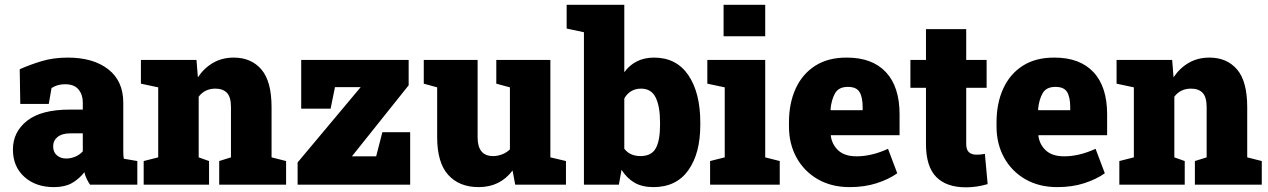

<svg xmlns="http://www.w3.org/2000/svg" viewBox="-20 -782 5369 813"><path d="M208 10.3Q131.3 10.3 83 -33.2Q34.7 -76.7 34.7 -148.9Q34.7 -223.1 94.5 -270.5Q154.3 -317.9 275.4 -317.9H330.6V-349.1Q330.6 -380.9 312.5 -403.1Q294.4 -425.3 255.4 -425.3Q222.7 -425.3 198.2 -409.2L186.5 -341.8H65.9L63.5 -488.8Q108.4 -508.8 157.5 -523.4Q206.5 -538.1 267.1 -538.1Q375 -538.1 438.5 -488.5Q502 -439 502 -347.2V-152.3Q502 -141.1 502.2 -130.4Q502.4 -119.6 504.4 -109.9L561.5 -100.1V0H361.3Q355 -8.8 347.7 -23.4Q340.3 -38.1 337.4 -52.7Q313.5 -22.9 283.7 -6.3Q253.9 10.3 208 10.3ZM260.7 -110.8Q279.3 -110.8 298.1 -118.4Q316.9 -126 330.6 -141.1V-217.3H277.3Q242.7 -217.3 223.9 -202.1Q205.1 -187 205.1 -162.1Q205.1 -138.2 220.7 -124.5Q236.3 -110.8 260.7 -110.8Z M588.4 0V-100.1L649.9 -115.7V-412.1L576.7 -427.7V-528.3H812L817.9 -454.6Q844.2 -494.1 882.6 -516.1Q920.9 -538.1 969.7 -538.1Q1043.9 -538.1 1086.9 -487.8Q1129.9 -437.5 1129.9 -328.1V-115.7L1191.4 -100.1V0H908.2V-100.1L958 -115.7V-328.6Q958 -371.1 940.9 -388.9Q923.8 -406.7 892.1 -406.7Q847.2 -406.7 821.3 -372.6V-115.7L865.2 -100.1V0Z M1240.2 0V-94.2L1507.3 -413.1H1398.4L1379.9 -321.8H1255.4V-528.3H1710.4V-420.9L1470.2 -120.1H1572.8L1599.1 -222.2H1716.8V0Z M2006.8 10.3Q1924.8 10.3 1877.9 -41.5Q1831.1 -93.3 1831.1 -201.7V-412.1L1774.4 -427.7V-528.3H2002.4V-200.7Q2002.4 -121.1 2067.9 -121.1Q2086.9 -121.1 2105.7 -128.2Q2124.5 -135.3 2139.2 -149.4V-412.1L2081.5 -427.7V-528.3H2310.5V-115.7L2376.5 -100.1V0H2161.6L2150.4 -60.1Q2097.7 10.3 2006.8 10.3Z M2746.6 10.3Q2699.2 10.3 2666.7 -8.5Q2634.3 -27.3 2611.8 -63L2600.6 0H2452.6V-645.5L2379.4 -661.1V-761.7H2623.5V-476.1Q2645 -505.9 2676.5 -522Q2708 -538.1 2749.5 -538.1Q2844.2 -538.1 2894.8 -463.6Q2945.3 -389.2 2945.3 -263.2V-252.9Q2945.3 -132.3 2894.5 -61Q2843.8 10.3 2746.6 10.3ZM2691.9 -121.1Q2738.3 -121.1 2756.6 -153.8Q2774.9 -186.5 2774.9 -252.9V-263.2Q2774.9 -331.5 2756.3 -369.1Q2737.8 -406.7 2694.3 -406.7Q2670.4 -406.7 2652.1 -395.5Q2633.8 -384.3 2623.5 -364.7V-152.3Q2636.2 -135.7 2653.6 -128.4Q2670.9 -121.1 2691.9 -121.1Z M2986.8 0V-100.1L3048.8 -115.7V-412.1L2975.1 -427.7V-528.3H3220.2V-115.7L3281.7 -100.1V0ZM3043.9 -628.4V-761.7H3220.2V-628.4Z M3578.1 10.3Q3500.5 10.3 3442.6 -23.2Q3384.8 -56.6 3352.8 -114.7Q3320.8 -172.9 3320.8 -246.1V-264.2Q3320.8 -344.7 3349.1 -406.7Q3377.4 -468.8 3432.1 -503.7Q3486.8 -538.6 3566.4 -538.1Q3673.8 -538.1 3731.4 -476.3Q3789.1 -414.6 3789.1 -297.9V-209.5H3498.5L3498 -206.1Q3503.4 -168.9 3530.3 -144.5Q3557.1 -120.1 3607.4 -120.1Q3670.9 -120.1 3740.2 -151.9L3779.3 -48.3Q3743.7 -22.9 3692.4 -6.3Q3641.1 10.3 3578.1 10.3ZM3498.5 -315.4H3632.8V-328.1Q3632.8 -370.6 3619.6 -392.3Q3606.4 -414.1 3570.3 -414.1Q3531.2 -414.1 3515.9 -387Q3500.5 -359.9 3496.6 -317.9Z M4070.3 11.2Q3987.3 11.2 3944.1 -33Q3900.9 -77.1 3900.9 -172.9V-410.2H3835V-528.3H3900.9V-658.7H4071.3V-528.3H4157.7V-410.2H4071.3V-173.3Q4071.3 -147.5 4083 -137.2Q4094.7 -127 4115.2 -127Q4124 -127 4132.8 -127.9Q4141.6 -128.9 4150.4 -130.4L4162.1 -2.4Q4115.7 11.2 4070.3 11.2Z M4457 10.3Q4379.4 10.3 4321.5 -23.2Q4263.7 -56.6 4231.7 -114.7Q4199.7 -172.9 4199.7 -246.1V-264.2Q4199.7 -344.7 4228 -406.7Q4256.3 -468.8 4311 -503.7Q4365.7 -538.6 4445.3 -538.1Q4552.7 -538.1 4610.4 -476.3Q4668 -414.6 4668 -297.9V-209.5H4377.4L4377 -206.1Q4382.3 -168.9 4409.2 -144.5Q4436 -120.1 4486.3 -120.1Q4549.8 -120.1 4619.1 -151.9L4658.2 -48.3Q4622.6 -22.9 4571.3 -6.3Q4520 10.3 4457 10.3ZM4377.4 -315.4H4511.7V-328.1Q4511.7 -370.6 4498.5 -392.3Q4485.4 -414.1 4449.2 -414.1Q4410.2 -414.1 4394.8 -387Q4379.4 -359.9 4375.5 -317.9Z M4719.7 0V-100.1L4781.2 -115.7V-412.1L4708 -427.7V-528.3H4943.4L4949.2 -454.6Q4975.6 -494.1 5013.9 -516.1Q5052.2 -538.1 5101.1 -538.1Q5175.3 -538.1 5218.3 -487.8Q5261.2 -437.5 5261.2 -328.1V-115.7L5322.8 -100.1V0H5039.6V-100.1L5089.4 -115.7V-328.6Q5089.4 -371.1 5072.3 -388.9Q5055.2 -406.7 5023.4 -406.7Q4978.5 -406.7 4952.6 -372.6V-115.7L4996.6 -100.1V0Z"/></svg>

Font: Roboto Slab Black
Style: Regular
Weight: 900
Designer: Google
Version: Version 2.000; ttfautohint (v1.8.1.43-b0c9)